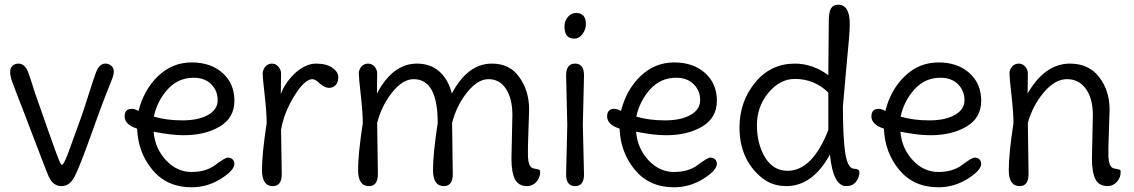

<svg xmlns="http://www.w3.org/2000/svg" viewBox="-20 -780 4813 815"><path d="M267 -124 319 -267Q331 -299 355 -375Q379 -451 388 -474Q402 -510 427 -510Q442 -510 452.5 -500.5Q463 -491 463 -477.5Q463 -464 457.5 -449Q452 -434 447.5 -423.5Q443 -413 436 -394.5Q429 -376 419 -351Q409 -326 363.5 -199Q318 -72 297 -31Q276 10 241.5 10Q207 10 189 -26Q183 -37 137 -158L77 -315Q41 -407 32 -432.5Q23 -458 23 -474.5Q23 -491 33 -500.5Q43 -510 58 -510Q85 -510 99 -475Q108 -452 128 -387L187 -219Q218 -131 228 -106Q238 -81 242 -80Q250 -80 267 -124Z M802 -450Q736 -450 691.5 -400.5Q647 -351 633 -285Q687 -269 754.5 -269Q822 -269 863 -292Q904 -315 904 -355Q904 -395 876.5 -422.5Q849 -450 802 -450ZM759 -206Q707 -206 632 -221Q638 -150 684.5 -100Q731 -50 793 -50Q855 -50 895 -80.5Q935 -111 947.5 -111Q960 -111 967.5 -103.5Q975 -96 975 -85Q975 -57 917.5 -21Q860 15 793 15Q689 15 627.5 -58.5Q566 -132 562 -234Q509 -251 509 -286Q509 -309 526 -316Q532 -318 541.5 -318Q551 -318 568 -309Q591 -400 651.5 -457.5Q712 -515 793.5 -515Q875 -515 925 -470Q975 -425 975 -352.5Q975 -280 913 -243Q851 -206 759 -206Z M1173 -229 1176 -41Q1176 10 1138 10Q1092 10 1092 -58.5Q1092 -127 1112 -258Q1112 -300 1103.5 -375.5Q1095 -451 1095 -467Q1095 -483 1106 -496.5Q1117 -510 1134 -510Q1151 -510 1162 -496.5Q1173 -483 1173 -469Q1173 -455 1172.5 -424Q1172 -393 1172 -381Q1191 -431 1234 -471Q1278 -510 1321.5 -510Q1365 -510 1390.5 -492.5Q1416 -475 1416 -453Q1416 -431 1405 -419Q1394 -407 1376.5 -407Q1359 -407 1338 -425Q1319 -444 1306 -444Q1273 -444 1229 -372.5Q1185 -301 1173 -229Z M2226 -315 2221 -158V-115Q2223 -74 2241 -66Q2248 -64 2257 -62.5Q2266 -61 2269.5 -59Q2273 -57 2273 -51Q2273 -25 2256.5 -7.5Q2240 10 2218 10Q2181 10 2166 -19Q2151 -48 2151 -108L2155 -292Q2155 -361 2128 -402.5Q2101 -444 2054 -444Q2007 -444 1962 -387Q1917 -330 1899 -258L1902 -41Q1902 10 1864 10Q1818 10 1818 -58.5Q1818 -127 1838 -258Q1838 -444 1736 -444Q1689 -444 1644 -387Q1599 -330 1581 -258L1584 -41Q1584 10 1546 10Q1500 10 1500 -58.5Q1500 -127 1520 -258Q1520 -300 1511.5 -376Q1503 -452 1503 -468Q1503 -484 1514 -497Q1525 -510 1542 -510Q1559 -510 1570 -497Q1581 -484 1581 -469Q1581 -454 1580.5 -424Q1580 -394 1580 -383Q1647 -510 1750 -510Q1808 -510 1845.5 -476Q1883 -442 1898 -383Q1965 -510 2068 -510Q2144 -510 2184 -453Q2226 -396 2226 -315Z M2426 -725Q2467 -725 2467 -677Q2467 -655 2452.5 -635.5Q2438 -616 2418 -616Q2376 -616 2376 -667Q2376 -691 2390.5 -708Q2405 -725 2426 -725ZM2459 -460 2454 -250 2459 -40Q2459 10 2421 10Q2383 10 2383 -40L2388 -250L2383 -460Q2383 -510 2421 -510Q2459 -510 2459 -460Z M2850 -450Q2784 -450 2739.5 -400.5Q2695 -351 2681 -285Q2735 -269 2802.5 -269Q2870 -269 2911 -292Q2952 -315 2952 -355Q2952 -395 2924.5 -422.5Q2897 -450 2850 -450ZM2807 -206Q2755 -206 2680 -221Q2686 -150 2732.5 -100Q2779 -50 2841 -50Q2903 -50 2943 -80.5Q2983 -111 2995.5 -111Q3008 -111 3015.5 -103.5Q3023 -96 3023 -85Q3023 -57 2965.5 -21Q2908 15 2841 15Q2737 15 2675.5 -58.5Q2614 -132 2610 -234Q2557 -251 2557 -286Q2557 -309 2574 -316Q2580 -318 2589.5 -318Q2599 -318 2616 -309Q2639 -400 2699.5 -457.5Q2760 -515 2841.5 -515Q2923 -515 2973 -470Q3023 -425 3023 -352.5Q3023 -280 2961 -243Q2899 -206 2807 -206Z M3496 -228V-387Q3437 -445 3354 -445Q3291 -445 3242 -386.5Q3193 -328 3193 -248.5Q3193 -169 3228 -111Q3263 -55 3323 -55Q3428 -55 3496 -228ZM3538 -760Q3587 -760 3587 -679Q3587 -648 3583 -607L3571 -476Q3560 -354 3558 -329Q3558 -198 3567.5 -133.5Q3577 -69 3602 -64Q3628 -64 3628 -49Q3628 -27 3613.5 -8.5Q3599 10 3572 10Q3516 10 3503 -124Q3429 10 3318 10Q3252 10 3206 -32Q3119 -109 3119 -239Q3119 -348 3185 -429Q3251 -510 3354 -510Q3429 -510 3496 -461Q3498 -647 3498 -688Q3498 -729 3507.5 -744.5Q3517 -760 3538 -760Z M3972 -450Q3906 -450 3861.5 -400.5Q3817 -351 3803 -285Q3857 -269 3924.5 -269Q3992 -269 4033 -292Q4074 -315 4074 -355Q4074 -395 4046.5 -422.5Q4019 -450 3972 -450ZM3929 -206Q3877 -206 3802 -221Q3808 -150 3854.5 -100Q3901 -50 3963 -50Q4025 -50 4065 -80.5Q4105 -111 4117.5 -111Q4130 -111 4137.5 -103.5Q4145 -96 4145 -85Q4145 -57 4087.5 -21Q4030 15 3963 15Q3859 15 3797.5 -58.5Q3736 -132 3732 -234Q3679 -251 3679 -286Q3679 -309 3696 -316Q3702 -318 3711.5 -318Q3721 -318 3738 -309Q3761 -400 3821.5 -457.5Q3882 -515 3963.5 -515Q4045 -515 4095 -470Q4145 -425 4145 -352.5Q4145 -280 4083 -243Q4021 -206 3929 -206Z M4690 -315 4685 -158V-115Q4687 -74 4705 -66Q4712 -64 4721 -62.5Q4730 -61 4733.5 -59Q4737 -57 4737 -51Q4737 -25 4720.5 -7.5Q4704 10 4682 10Q4645 10 4630 -19Q4615 -48 4615 -108L4619 -292Q4619 -361 4589.5 -402.5Q4560 -444 4509 -444Q4458 -444 4410.5 -387.5Q4363 -331 4343 -258L4346 -41Q4346 10 4308 10Q4262 10 4262 -58.5Q4262 -127 4282 -258Q4282 -300 4273.5 -376Q4265 -452 4265 -468Q4265 -484 4276 -497Q4287 -510 4304 -510Q4321 -510 4332 -497Q4343 -484 4343 -469Q4343 -454 4342.5 -424Q4342 -394 4342 -383Q4415 -510 4522 -510Q4602 -510 4646 -452.5Q4690 -395 4690 -315Z"/></svg>

Font: Delius Swash Caps
Style: Regular
Weight: 400
Designer: Natalia Raices
Foundry: Natalia Raices
Version: Version 1.002